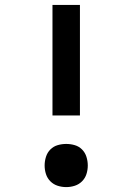

<svg xmlns="http://www.w3.org/2000/svg" viewBox="-20 -755 540 783"><path d="M306 -284H194V-735H306ZM250 8Q232 8 215 2.5Q198 -3 185.5 -15.5Q173 -28 167.5 -45Q162 -62 162 -80Q162 -98 167.5 -115.5Q173 -133 185.5 -145.5Q198 -158 215 -163Q232 -168 250 -168Q268 -168 285 -163Q302 -158 314.5 -145.5Q327 -133 332.5 -115.5Q338 -98 338 -80Q338 -62 332.5 -45Q327 -28 314.5 -15.5Q302 -3 285 2.5Q268 8 250 8Z"/></svg>

Font: Moesevka
Style: Bold
Weight: 700
Monospace: yes
Designer: Belleve Invis
Foundry: Belleve Invis
Version: Version 32.5.0; ttfautohint (v1.8.4)